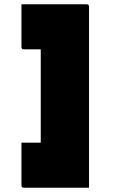

<svg xmlns="http://www.w3.org/2000/svg" viewBox="-20 -764 640 895"><path d="M80 -744H384Q395 -744 395 -733V111H91Q80 111 80 100V-99H170V-534H91Q80 -534 80 -545Z"/></svg>

Font: Recursive Mn Lnr St XBk
Style: Regular
Weight: 1000
Monospace: yes
Version: Version 1.079;hotconv 1.0.112;makeotfexe 2.5.65598; ttfautoh